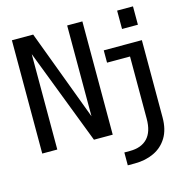

<svg xmlns="http://www.w3.org/2000/svg" viewBox="-128 -827 1105 1146"><g transform="rotate(-15 425.0 -254.0)"><path d="M698 -708.5H796V-595H698ZM45.5 0V-700H177L387 -139V-700H481V0H365L138.5 -589.5V0ZM520.5 200V120.5H556Q625.5 120.5 663.5 80.8Q701.5 41 701.5 -39.5V-424H559.5V-500H795V-22.5Q795 52 765 101.2Q735 150.5 682.8 175.2Q630.5 200 564 200Z"/></g></svg>

Font: Trispace
Style: Regular
Weight: 400
Designer: Tyler Finck
Foundry: Etcetera Type Company
Version: Version 1.210; ttfautohint (v1.8.3)